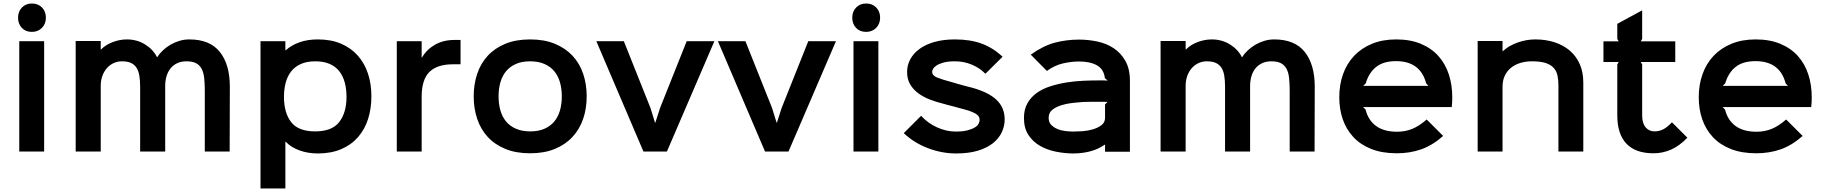

<svg xmlns="http://www.w3.org/2000/svg" viewBox="-20 -865 10417 1096"><path d="M242 -764Q242 -729 219.5 -706Q197 -683 162 -683Q126 -683 104.5 -706Q83 -729 83 -764Q83 -799 105 -822Q127 -845 162 -845Q198 -845 220 -822Q242 -799 242 -764ZM232 0H90V-630H232Z M1292 -370 1291 0H1149V-348Q1149 -389 1145.5 -420.5Q1142 -452 1130.5 -473Q1119 -494 1098.5 -504.5Q1078 -515 1044 -515Q1014 -515 991 -504Q968 -493 953 -474Q938 -455 930.5 -429.5Q923 -404 923 -375V0H780V-370Q780 -406 775.5 -433Q771 -460 759.5 -478Q748 -496 728 -505.5Q708 -515 676 -515Q651 -515 629 -505Q607 -495 590.5 -476.5Q574 -458 564.5 -432Q555 -406 555 -374V0H412V-631H555V-583H557Q584 -610 624 -625Q664 -640 704 -640Q762 -640 808 -611.5Q854 -583 876 -539H878Q891 -560 911 -578.5Q931 -597 954.5 -610.5Q978 -624 1005 -632Q1032 -640 1061 -640Q1178 -640 1235 -568.5Q1292 -497 1292 -370Z M2100 -316Q2100 -245 2081 -185.5Q2062 -126 2023.5 -82Q1985 -38 1927.5 -13.5Q1870 11 1794 11Q1738 11 1689.5 -6.5Q1641 -24 1611 -56H1609V211H1467V-630H1609V-578H1611Q1643 -607 1689.5 -623.5Q1736 -640 1794 -640Q1870 -640 1927 -615.5Q1984 -591 2022.5 -547.5Q2061 -504 2080.5 -445Q2100 -386 2100 -316ZM1958 -312Q1958 -357 1948 -394Q1938 -431 1917 -458Q1896 -485 1862 -500Q1828 -515 1780 -515Q1732 -515 1698 -500Q1664 -485 1642.5 -458Q1621 -431 1611 -393.5Q1601 -356 1601 -312Q1601 -221 1642 -168Q1683 -115 1779 -115Q1875 -115 1916.5 -168.5Q1958 -222 1958 -312Z M2609 -498H2565Q2476 -498 2431.5 -454.5Q2387 -411 2387 -312V0H2245V-630H2387V-537H2389Q2416 -583 2463.5 -610Q2511 -637 2575 -637H2609Z M3329 -315Q3329 -246 3309 -187Q3289 -128 3248.5 -84Q3208 -40 3147.5 -15Q3087 10 3006 10Q2925 10 2864.5 -15Q2804 -40 2764 -83.5Q2724 -127 2704 -186.5Q2684 -246 2684 -315Q2684 -384 2704 -443.5Q2724 -503 2764 -546.5Q2804 -590 2864.5 -615Q2925 -640 3006 -640Q3087 -640 3147.5 -615Q3208 -590 3248.5 -546.5Q3289 -503 3309 -443.5Q3329 -384 3329 -315ZM3187 -315Q3187 -358 3176.5 -395Q3166 -432 3144 -458.5Q3122 -485 3087.5 -500Q3053 -515 3006 -515Q2959 -515 2925 -500Q2891 -485 2869 -458.5Q2847 -432 2836.5 -395.5Q2826 -359 2826 -315Q2826 -271 2836.5 -234.5Q2847 -198 2869 -171.5Q2891 -145 2925.5 -130Q2960 -115 3007 -115Q3054 -115 3088 -130Q3122 -145 3144 -171.5Q3166 -198 3176.5 -234.5Q3187 -271 3187 -315Z M4058 -630 3787 0H3653L3384 -630H3541L3693 -249L3719 -165H3721L3748 -249L3900 -630Z M4752 -630 4481 0H4347L4078 -630H4235L4387 -249L4413 -165H4415L4442 -249L4594 -630Z M5004 -764Q5004 -729 4981.5 -706Q4959 -683 4924 -683Q4888 -683 4866.5 -706Q4845 -729 4845 -764Q4845 -799 4867 -822Q4889 -845 4924 -845Q4960 -845 4982 -822Q5004 -799 5004 -764ZM4994 0H4852V-630H4994Z M5715 -183Q5715 -145 5698.5 -110Q5682 -75 5648.5 -48Q5615 -21 5562.5 -5Q5510 11 5438 11Q5357 11 5277.5 -19Q5198 -49 5139 -105L5238 -204Q5276 -162 5329 -138Q5382 -114 5435 -114Q5476 -114 5502.5 -121Q5529 -128 5544.5 -137.5Q5560 -147 5566 -158.5Q5572 -170 5572 -179Q5572 -187 5569.5 -195Q5567 -203 5557.5 -210.5Q5548 -218 5529.5 -226Q5511 -234 5480 -242Q5475 -243 5459 -247.5Q5443 -252 5424.5 -257Q5406 -262 5389.5 -266Q5373 -270 5368 -272Q5327 -282 5289 -296.5Q5251 -311 5222 -332.5Q5193 -354 5175.5 -383.5Q5158 -413 5158 -454Q5158 -493 5176 -526.5Q5194 -560 5228.5 -585.5Q5263 -611 5314 -625.5Q5365 -640 5431 -640Q5519 -640 5584 -616Q5649 -592 5703 -541L5605 -444Q5573 -477 5527.5 -496Q5482 -515 5431 -515Q5391 -515 5366 -508Q5341 -501 5326.5 -491.5Q5312 -482 5306.5 -472Q5301 -462 5301 -456Q5301 -434 5329 -422.5Q5357 -411 5421 -394Q5426 -392 5440.5 -388Q5455 -384 5471.5 -379.5Q5488 -375 5502.5 -371Q5517 -367 5523 -366Q5621 -340 5668 -295.5Q5715 -251 5715 -183Z M6430 -403V1H6288V-39H6286Q6247 -12 6201 -0.5Q6155 11 6107 11Q6059 11 6008.5 1Q5958 -9 5917.5 -32Q5877 -55 5851 -94Q5825 -133 5825 -192Q5825 -241 5845.5 -276.5Q5866 -312 5899.5 -335.5Q5933 -359 5977.5 -373Q6022 -387 6069.5 -394.5Q6117 -402 6164.5 -404Q6212 -406 6253 -406Q6261 -406 6277.5 -406Q6294 -406 6303 -405L6287 -419Q6281 -470 6242 -492Q6203 -514 6140 -514Q6095 -514 6047.5 -503Q6000 -492 5956 -460L5864 -553Q5935 -604 6001.5 -621.5Q6068 -639 6140 -639Q6192 -639 6244 -628Q6296 -617 6337 -590Q6378 -563 6404 -517.5Q6430 -472 6430 -403ZM6302 -283Q6294 -284 6279.5 -284Q6265 -284 6259 -284Q6238 -284 6214 -284Q6190 -284 6164 -283Q6139 -281 6113 -278.5Q6087 -276 6064 -271Q6016 -260 5991 -241.5Q5966 -223 5966 -192Q5966 -168 5980 -153Q5994 -138 6015 -129Q6036 -120 6061 -117Q6086 -114 6107 -114Q6128 -114 6158.5 -116Q6189 -118 6218 -126.5Q6247 -135 6267.5 -150.5Q6288 -166 6288 -193V-269Z M7485 -370 7484 0H7342V-348Q7342 -389 7338.5 -420.5Q7335 -452 7323.5 -473Q7312 -494 7291.5 -504.5Q7271 -515 7237 -515Q7207 -515 7184 -504Q7161 -493 7146 -474Q7131 -455 7123.5 -429.5Q7116 -404 7116 -375V0H6973V-370Q6973 -406 6968.5 -433Q6964 -460 6952.5 -478Q6941 -496 6921 -505.5Q6901 -515 6869 -515Q6844 -515 6822 -505Q6800 -495 6783.5 -476.5Q6767 -458 6757.5 -432Q6748 -406 6748 -374V0H6605V-631H6748V-583H6750Q6777 -610 6817 -625Q6857 -640 6897 -640Q6955 -640 7001 -611.5Q7047 -583 7069 -539H7071Q7084 -560 7104 -578.5Q7124 -597 7147.5 -610.5Q7171 -624 7198 -632Q7225 -640 7254 -640Q7371 -640 7428 -568.5Q7485 -497 7485 -370Z M8270 -310Q8270 -299 8269.5 -284Q8269 -269 8267 -254H7761L7775 -240Q7790 -179 7835 -146Q7880 -113 7955 -113Q8002 -113 8042 -129.5Q8082 -146 8124 -183L8218 -89Q8157 -35 8092.5 -12.5Q8028 10 7954 10Q7870 10 7808 -14.5Q7746 -39 7705.5 -82.5Q7665 -126 7645 -184Q7625 -242 7625 -310Q7625 -381 7646.5 -441.5Q7668 -502 7709.5 -546Q7751 -590 7811.5 -615Q7872 -640 7950 -640Q8031 -640 8091.5 -614.5Q8152 -589 8191.5 -544.5Q8231 -500 8250.5 -440Q8270 -380 8270 -310ZM8134 -375 8121 -389Q8088 -516 7949 -516Q7877 -516 7835.5 -483Q7794 -450 7776 -389L7762 -375Z M9018 -394V0H8876V-378Q8876 -409 8870.5 -434.5Q8865 -460 8848.5 -478Q8832 -496 8802.5 -505.5Q8773 -515 8725 -515Q8689 -515 8658 -505.5Q8627 -496 8604.5 -477.5Q8582 -459 8569.5 -432Q8557 -405 8557 -370V0H8415V-631H8557V-573H8559Q8592 -604 8642.5 -622Q8693 -640 8744 -640Q8804 -640 8854.5 -623.5Q8905 -607 8941.5 -575.5Q8978 -544 8998 -498.5Q9018 -453 9018 -394Z M9612 -79Q9567 -32 9519 -11Q9471 10 9419 10Q9316 10 9264 -45Q9212 -100 9212 -206V-497L9220 -511H9133V-629H9220L9212 -643V-729L9354 -806V-643L9346 -629H9543V-511H9346L9354 -497V-207Q9354 -162 9373.5 -138.5Q9393 -115 9425 -115Q9451 -115 9474.5 -127Q9498 -139 9524 -167Z M10322 -310Q10322 -299 10321.5 -284Q10321 -269 10319 -254H9813L9827 -240Q9842 -179 9887 -146Q9932 -113 10007 -113Q10054 -113 10094 -129.5Q10134 -146 10176 -183L10270 -89Q10209 -35 10144.5 -12.5Q10080 10 10006 10Q9922 10 9860 -14.5Q9798 -39 9757.5 -82.5Q9717 -126 9697 -184Q9677 -242 9677 -310Q9677 -381 9698.5 -441.5Q9720 -502 9761.5 -546Q9803 -590 9863.5 -615Q9924 -640 10002 -640Q10083 -640 10143.5 -614.5Q10204 -589 10243.5 -544.5Q10283 -500 10302.5 -440Q10322 -380 10322 -310ZM10186 -375 10173 -389Q10140 -516 10001 -516Q9929 -516 9887.5 -483Q9846 -450 9828 -389L9814 -375Z"/></svg>

Font: TypoPRO Sinkin Sans
Style: 600 SemiBold
Weight: 600
Designer: Keith Bates
Foundry: K-Type
Version: Sinkin Sans (version 1.0)  by Keith Bates   •   © 2014   www